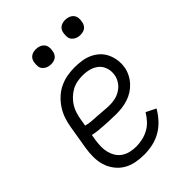

<svg xmlns="http://www.w3.org/2000/svg" viewBox="-213 -820 926 926"><g transform="rotate(-45 250.0 -357.0)"><path d="M216 8Q186 8 158 2.5Q130 -3 106.5 -17Q83 -31 66 -53.5Q49 -76 41 -102.5Q33 -129 33 -158.5Q33 -188 38 -218L58 -338Q62 -363 70.5 -388Q79 -413 93.5 -435.5Q108 -458 128.5 -477Q149 -496 173.5 -507.5Q198 -519 223.5 -523.5Q249 -528 274 -528Q298 -528 322 -524.5Q346 -521 367 -511.5Q388 -502 405 -486.5Q422 -471 432 -450Q442 -429 445.5 -405.5Q449 -382 445 -357Q442 -338 432.5 -318.5Q423 -299 408.5 -283Q394 -267 376 -255.5Q358 -244 338 -237.5Q318 -231 298 -228.5Q278 -226 258 -226Q238 -226 218.5 -227Q199 -228 179.5 -229Q160 -230 140.5 -232Q121 -234 103 -238L98 -209Q95 -188 94.5 -167.5Q94 -147 99 -128Q104 -109 114 -93Q124 -77 140 -66.5Q156 -56 175.5 -51.5Q195 -47 216 -47Q237 -47 259 -52Q281 -57 301 -68Q321 -79 336.5 -96Q352 -113 364 -133L414 -108Q399 -82 378 -59Q357 -36 330.5 -20.5Q304 -5 274 1.5Q244 8 216 8ZM267 -279Q286 -279 305 -283.5Q324 -288 341.5 -299.5Q359 -311 370.5 -328.5Q382 -346 385 -365Q389 -389 382 -411Q375 -433 358.5 -447Q342 -461 320 -467Q298 -473 274 -473Q256 -473 237 -469.5Q218 -466 200.5 -456.5Q183 -447 168 -432.5Q153 -418 142.5 -401Q132 -384 126.5 -365.5Q121 -347 118 -329L112 -293Q130 -288 149.5 -286.5Q169 -285 189 -284Q209 -283 228 -281Q247 -279 267 -279ZM405 -618Q392 -618 381 -622.5Q370 -627 362 -636Q354 -645 353 -657.5Q352 -670 354 -683Q355 -691 359.5 -699.5Q364 -708 371.5 -713Q379 -718 387.5 -720Q396 -722 404 -722Q417 -722 428.5 -717.5Q440 -713 447.5 -704Q455 -695 456.5 -682.5Q458 -670 455 -657Q454 -649 449.5 -640.5Q445 -632 438 -627Q431 -622 422 -620Q413 -618 405 -618ZM205 -618Q192 -618 181 -622.5Q170 -627 162 -636Q154 -645 153 -657.5Q152 -670 154 -683Q155 -691 159.5 -699.5Q164 -708 171.5 -713Q179 -718 187.5 -720Q196 -722 204 -722Q217 -722 228.5 -717.5Q240 -713 247.5 -704Q255 -695 256.5 -682.5Q258 -670 255 -657Q254 -649 249.5 -640.5Q245 -632 238 -627Q231 -622 222 -620Q213 -618 205 -618Z"/></g></svg>

Font: Iosevka SS18 Light
Style: Italic
Weight: 300
Italic angle: -9°
Monospace: yes
Designer: Belleve Invis
Foundry: Belleve Invis
Version: Version 25.1.1; ttfautohint (v1.8.4)